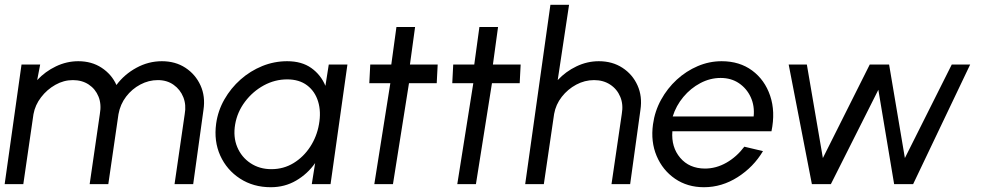

<svg xmlns="http://www.w3.org/2000/svg" viewBox="-30 -770 4108 803"><path d="M-10.5 0 60 -500H138L125.5 -435Q159 -471 204 -492.5Q249 -514 297.5 -514Q353.5 -514 395.2 -486.5Q437 -459 457 -414.5Q490 -459 540.5 -486.5Q591 -514 647 -514Q703.5 -514 745.5 -486.5Q787.5 -459 808.5 -413Q829.5 -367 821 -310.5L778 0H700L742.5 -292.5Q749.5 -331 736.8 -363.2Q724 -395.5 696.2 -415.2Q668.5 -435 630 -435Q592 -435 557 -416.5Q522 -398 497.5 -366Q473 -334 465.5 -292.5L423 0H345L387.5 -292.5Q395 -334 382 -366Q369 -398 341 -416.5Q313 -435 274.5 -435Q236.5 -435 201.5 -415.2Q166.5 -395.5 141.8 -363.2Q117 -331 110 -292.5L67.5 0Z M1345 -500H1423L1352.5 0H1274L1288 -88Q1256 -42.5 1208.5 -14.8Q1161 13 1102.5 13Q1029.5 13 974 -23Q918.5 -59 891.2 -119.2Q864 -179.5 874 -253Q881.5 -307 908.5 -354.2Q935.5 -401.5 976.2 -437.5Q1017 -473.5 1067 -493.8Q1117 -514 1171 -514Q1232 -514 1272 -485.5Q1312 -457 1331 -411ZM1105 -62.5Q1156 -62.5 1197.8 -88Q1239.5 -113.5 1267.2 -156Q1295 -198.5 1304 -250Q1313.5 -302.5 1300.5 -345.2Q1287.5 -388 1254.5 -413Q1221.5 -438 1171 -438Q1119.5 -438 1073.2 -412.8Q1027 -387.5 994.8 -344.8Q962.5 -302 953.5 -250Q944.5 -197.5 962.2 -155Q980 -112.5 1017.8 -87.5Q1055.5 -62.5 1105 -62.5Z M1796.5 -422H1680.5L1613.5 0H1535.5L1602.5 -422H1514.5L1518.5 -500H1606.5L1628 -657H1706L1684.5 -500H1800.5Z M2143.5 -422H2027.5L1960.5 0H1882.5L1949.5 -422H1861.5L1865.5 -500H1953.5L1975 -657H2053L2031.5 -500H2147.5Z M2648.5 -310.5 2605.5 0H2527.5L2570.5 -293.5Q2577.5 -333 2564.2 -365Q2551 -397 2522.2 -416Q2493.5 -435 2454.5 -435Q2415.5 -435 2380 -416Q2344.5 -397 2319.5 -365Q2294.5 -333 2287.5 -293.5L2244.5 0H2166.5L2272 -750H2350L2302.5 -435Q2336 -471 2381 -492.5Q2426 -514 2474.5 -514Q2531 -514 2573.2 -486.5Q2615.5 -459 2636.2 -413Q2657 -367 2648.5 -310.5Z M2914 13Q2845 13 2793.2 -22.5Q2741.5 -58 2716.2 -117.8Q2691 -177.5 2701 -250Q2708.5 -305 2734.8 -352.8Q2761 -400.5 2800.5 -436.8Q2840 -473 2888.2 -493.5Q2936.5 -514 2988 -514Q3063 -514 3115.8 -475Q3168.5 -436 3191 -369.5Q3213.5 -303 3196.5 -221H2782Q2777 -154.5 2814.8 -110Q2852.5 -65.5 2918 -65Q2965 -65 3008 -89.5Q3051 -114 3083 -156.5L3161 -138Q3121.5 -71.5 3055.2 -29.2Q2989 13 2914 13ZM2783.5 -283H3122Q3126.5 -327 3109.8 -363.5Q3093 -400 3060.5 -422Q3028 -444 2984 -444Q2940 -444 2899.2 -422.5Q2858.5 -401 2828 -364.5Q2797.5 -328 2783.5 -283Z M3445 0H3365.5L3268.5 -500H3344.5L3411.5 -109L3607.5 -500H3688.5L3754.5 -109L3950.5 -500H4027.5L3789 0H3709.5L3643.5 -394.5Z"/></svg>

Font: Urbanist
Style: Italic
Weight: 400
Italic angle: -8°
Designer: Corey Hu
Foundry: Corey Hu
Version: Version 1.330; ttfautohint (v1.8.4.7-5d5b)